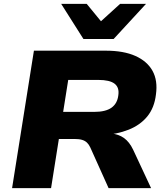

<svg xmlns="http://www.w3.org/2000/svg" viewBox="-20 -965 851 985"><path d="M42 0 154 -705H523Q614 -705 674.5 -678Q735 -651 762.5 -601.5Q790 -552 780 -480Q772 -412 735.5 -367.5Q699 -323 639.5 -299.5Q580 -276 503 -271L508 -281L550 -280Q588 -277 616 -257Q644 -237 663 -197L755 0H537L443 -209Q436 -224 426 -233.5Q416 -243 401 -247.5Q386 -252 362 -252H282L242 0ZM304 -391H463Q522 -391 552 -412.5Q582 -434 587 -476Q593 -516 568 -535.5Q543 -555 484 -555H330ZM408 -765 294 -945H425L498 -856L596 -945H729L563 -765Z"/></svg>

Font: Nunito Sans 10pt SemiExpanded Black
Style: Italic
Weight: 900
Width: 6
Italic angle: -9°
Designer: Vernon Adams
Foundry: Vernon Adams
Version: Version 3.101;gftools[0.9.27]